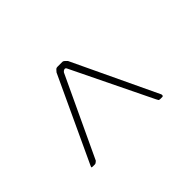

<svg xmlns="http://www.w3.org/2000/svg" viewBox="-57 -524 404 404"><g transform="rotate(-45 145.0 -322.5)"><path d="M236 -222Q232 -222 231.5 -223.5Q231 -225 229 -228L143 -405Q141 -410 137.5 -409Q134 -408 132 -405L48 -226Q44 -222 41 -222H36Q33 -222 32 -222.5Q31 -223 33 -227L121 -416Q123 -418 125 -420.5Q127 -423 131 -423H145Q148 -423 150.5 -420.5Q153 -418 155 -416L244 -228Q245 -226 244.5 -224Q244 -222 242 -222Z"/></g></svg>

Font: Chathura Thin
Style: Regular
Weight: 250
Designer: Appaji Ambarisha Darbha
Foundry: Aditya Fonts
Version: Version 1.002 2016